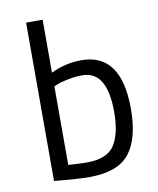

<svg xmlns="http://www.w3.org/2000/svg" viewBox="-82 -783 706 857"><g transform="rotate(-10 270.5 -354.0)"><path d="M308 -510Q489 -510 489 -259Q489 -123 436 -56.5Q383 10 255 10Q228 10 188 7.5Q148 5 122 2L95 0V-718H170V-478Q237 -510 308 -510ZM254 -56Q347 -56 380 -108Q413 -160 413 -257Q413 -443 301 -443Q270 -443 237 -436.5Q204 -430 187 -423L170 -416V-60Q227 -56 254 -56Z"/></g></svg>

Font: TypoPRO Titillium Maps
Style: 400 wt
Weight: 400
Designer: Campivisivi
Foundry: Accademia di Belle Arti di Urbino and students of MA course of Visual design
Version: Version 001.001